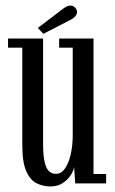

<svg xmlns="http://www.w3.org/2000/svg" viewBox="-20 -662 414 693"><path d="M162 11Q135.5 11 112.2 -0.5Q89 -12 74.8 -44Q60.5 -76 60.5 -137V-490H9V-523H135.5V-145Q135.5 -99.5 141.5 -75.5Q147.5 -51.5 158 -43Q168.5 -34.5 182 -34.5Q201 -34.5 214.5 -53.8Q228 -73 235.2 -104.8Q242.5 -136.5 242.5 -174.5V-490H193.5V-523H317.5V-34H363V0H251.5L247.5 -59.5Q245.5 -45.5 235 -29.2Q224.5 -13 206.2 -1Q188 11 162 11ZM136.5 -540 116.5 -561 205 -628.5Q212.5 -634.5 220 -638.2Q227.5 -642 234.5 -642Q241 -642 246.5 -638.5Q252 -635 255 -629.5Q258 -624.5 258 -619Q258 -609.5 249.8 -601.2Q241.5 -593 229 -587.5Z"/></svg>

Font: Imbue Thin 10pt
Style: Regular
Weight: 400
Version: Version 1.102